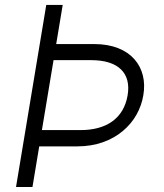

<svg xmlns="http://www.w3.org/2000/svg" viewBox="-20 -747 657 767"><path d="M356.2 -571H204.5L230.5 -727.3H164.8L44 0H109.7L136.7 -162.3H289.8C437.5 -162.3 534.8 -256 552.6 -366.8C571.7 -477.6 503.9 -571 356.2 -571ZM489.7 -365.4C473.7 -274.1 405.5 -226.9 300.1 -227.3H147.4L193.9 -506.7H345.5C451 -506.4 505.3 -456.3 489.7 -365.4Z"/></svg>

Font: TID UI Light
Style: Italic
Weight: 300
Italic angle: -9.39999°
Designer: The TID Project Authors
Foundry: Bakken & Bæck
Version: Version 1.001;hotconv 1.0.109;makeotfexe 2.5.65596